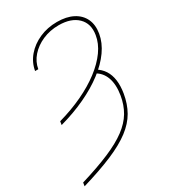

<svg xmlns="http://www.w3.org/2000/svg" viewBox="-226 -846 1033 1168"><g transform="rotate(-30 290.5 -262.0)"><path d="M79.6 -179.7 83.5 -204.1Q175.3 -230 253.7 -266.8Q332 -303.7 391.6 -349.1Q451.2 -394.5 487.8 -445.6Q524.4 -496.6 532.7 -550.8Q544.9 -625.5 499.5 -669.9Q454.1 -714.4 367.7 -714.8Q305.2 -714.8 253.4 -692.1Q201.7 -669.4 168 -631.1Q134.3 -592.8 126.5 -544.9H104Q113.8 -601.1 150.9 -644.3Q188 -687.5 244.4 -712.4Q300.8 -737.3 367.7 -737.3Q434.1 -737.3 479.5 -713.6Q524.9 -689.9 544.9 -647.2Q564.9 -604.5 555.2 -546.9Q545.4 -488.8 506.8 -434.3Q468.3 -379.9 405.5 -332Q342.8 -284.2 260 -245.4Q177.2 -206.5 79.6 -179.7ZM411.6 -350.6 428.2 -368.2Q461.4 -348.1 480.5 -318.4Q499.5 -288.6 505.1 -248.3Q510.7 -208 502.4 -157.2Q491.2 -89.8 461.4 -37.6Q431.6 14.6 375.7 57.1Q319.8 99.6 231.2 137.2Q142.6 174.8 14.2 212.9L18.1 188.5Q139.2 151.9 222.9 116.2Q306.6 80.6 359.6 41Q412.6 1.5 441.2 -46.6Q469.7 -94.7 480 -156.2Q491.7 -228 473.9 -277.6Q456.1 -327.1 411.6 -350.6Z"/></g></svg>

Font: Inter 17pt Thin
Style: Italic
Weight: 250
Italic angle: -9.3988°
Version: Version 4.001;git-66647c0bb